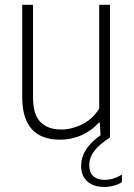

<svg xmlns="http://www.w3.org/2000/svg" viewBox="-20 -560 544 782"><path d="M476.5 151V182Q461.5 191.5 442.5 196.5Q423.5 201.5 405 201.5Q360.5 201.5 335.5 178.8Q310.5 156 310.5 116Q310.5 81 329.5 50.5Q348.5 20 389.5 -9.5L386.5 -60.5H382.5Q351 -26 310.2 -8.5Q269.5 9 225 9Q70.5 9 70.5 -164.5V-540.5H114.5V-164Q114.5 -93.5 144.8 -63Q175 -32.5 229.5 -32.5Q271 -32.5 313.8 -53.2Q356.5 -74 384 -117.5V-540.5H428V0Q383 29 363.2 55.8Q343.5 82.5 343.5 113.5Q343.5 142 359.8 157.2Q376 172.5 405.5 172.5Q442 172.5 476.5 151Z"/></svg>

Font: Encode Sans Semi Condensed ExLight
Style: Regular
Weight: 275
Width: 4
Designer: Multiple Designers
Foundry: Impallari Type
Version: Version 2.000